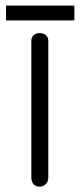

<svg xmlns="http://www.w3.org/2000/svg" viewBox="-20 -660 290 697"><path d="M93.8 -511.7V-14.6Q93.8 0 102.5 9.8Q111.3 17.6 124 17.6Q136.7 17.6 145.5 8.8Q155.3 0 155.3 -14.6V-511.7Q155.3 -525.4 145.5 -533.2Q136.7 -540 124 -540Q111.3 -540 102.5 -532.2Q93.8 -525.4 93.8 -511.7ZM2 -639.6V-585.9H250V-639.6Z"/></svg>

Font: Gulim
Style: Regular
Weight: 400
Version: Version 2.21